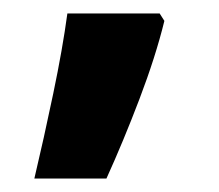

<svg xmlns="http://www.w3.org/2000/svg" viewBox="-20 -136 325 285"><path d="M224 -105Q211 -52 187 11Q163 74 138 129H31Q45 70 59 3Q73 -64 80 -116H217Z"/></svg>

Font: Noto Sans Tangsa
Style: Regular
Weight: 400
Designer: David Williams
Foundry: Google LLC
Version: Version 1.504